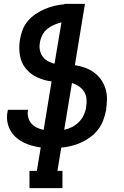

<svg xmlns="http://www.w3.org/2000/svg" viewBox="-20 -755 640 990"><path d="M302 215H132V126H170L190 5Q165 2 142.5 -4.5Q120 -11 98.5 -22Q77 -33 60 -49Q43 -65 32 -85.5Q21 -106 17.5 -130.5Q14 -155 19 -180Q19 -183 20 -185Q21 -187 21 -189H125L124 -184Q121 -166 126 -148Q131 -130 143 -117Q155 -104 171 -96.5Q187 -89 205 -85L246 -335Q207 -340 171.5 -356.5Q136 -373 112.5 -402Q89 -431 82.5 -470.5Q76 -510 83 -551Q87 -576 96.5 -601Q106 -626 123.5 -646.5Q141 -667 163.5 -682.5Q186 -698 211 -708.5Q236 -719 261.5 -725Q287 -731 312 -733V-735H418L366 -419Q393 -415 418 -406Q443 -397 464.5 -381.5Q486 -366 501 -344.5Q516 -323 524 -297.5Q532 -272 531.5 -244Q531 -216 527 -188V-187Q522 -161 512.5 -135.5Q503 -110 486.5 -88Q470 -66 447 -49Q424 -32 399 -20.5Q374 -9 347.5 -2.5Q321 4 296 6L276 126H302ZM261 -426 297 -640Q278 -635 259 -627Q240 -619 224 -606Q208 -593 198.5 -574.5Q189 -556 186 -537Q182 -517 185.5 -498Q189 -479 199.5 -464Q210 -449 226.5 -440Q243 -431 261 -426ZM311 -86Q332 -90 351.5 -100Q371 -110 386.5 -125.5Q402 -141 411.5 -161Q421 -181 424 -201V-203Q428 -224 426 -245Q424 -266 413.5 -282.5Q403 -299 386.5 -310Q370 -321 351 -327Z"/></svg>

Font: Iosevka HT Extended
Style: Bold Italic
Weight: 700
Width: 7
Italic angle: -9°
Monospace: yes
Designer: Belleve Invis
Foundry: Belleve Invis
Version: Version 32.3.0; ttfautohint (v1.8.4)